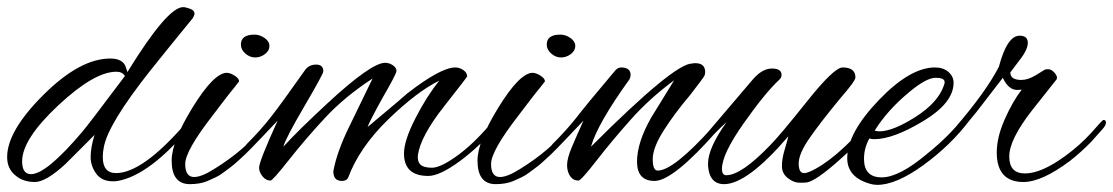

<svg xmlns="http://www.w3.org/2000/svg" viewBox="-29 -505 3119 538"><path d="M328 -303Q440 -485 484 -485Q491 -485 503.5 -480.5Q516 -476 516 -467Q516 -462 511 -454Q431 -356 392 -307Q274 -158 262 -93Q259 -79 259 -65Q259 -20 296 -20Q370 -20 489 -157Q499 -167 506 -168.5Q513 -170 513 -165Q513 -160 507 -153Q391 -14 301 2Q296 3 287 3Q256 3 240.5 -18.5Q225 -40 225 -65Q225 -93 236 -127L155 -46Q100 5 68.5 5Q37 5 16 -12Q-9 -31 -9 -65Q-9 -138 93 -239.5Q195 -341 280 -341Q308 -341 319 -326Q323 -321 328 -303ZM33 -53Q33 -17 58 -17Q101 -17 201 -135Q219 -156 321 -292Q314 -304 297 -304Q235 -304 134 -209.5Q33 -115 33 -53Z M646 -380Q646 -408 684 -408Q699 -408 712.5 -398.5Q726 -389 726 -376Q726 -363 713.5 -353.5Q701 -344 686 -344Q671 -344 658.5 -355Q646 -366 646 -380ZM503 11Q452 11 452 -55Q452 -109 511 -204.5Q570 -300 606 -301Q616 -301 628.5 -293Q641 -285 641 -277Q636 -270 629 -261.5Q622 -253 614 -243Q606 -233 592 -214.5Q578 -196 565 -179Q490 -82 490 -45.5Q490 -9 515 -9Q536 -9 572 -32Q656 -84 705 -146Q723 -169 729.5 -169Q736 -169 736 -161Q736 -153 713 -129Q690 -105 676.5 -91Q663 -77 658 -72.5Q653 -68 639.5 -55.5Q626 -43 619 -38Q612 -33 599 -23Q586 -13 576 -8.5Q566 -4 553 2Q532 11 503 11Z M1171 -12Q1103 -12 1103 -75Q1103 -111 1135 -173.5Q1167 -236 1202 -279Q1140 -249 1059 -170.5Q978 -92 946 -6Q941 2 929 2Q905 2 905 -25Q915 -80 950 -151Q961 -174 1015 -285Q937 -234 882.5 -175.5Q828 -117 781.5 -58Q735 1 729 1Q716 1 706.5 -11Q697 -23 697 -35Q697 -53 749 -167L689 -104Q667 -82 661.5 -82Q656 -82 656 -88.5Q656 -95 664 -103Q701 -140 730 -177Q759 -214 826 -309Q837 -324 857 -324Q877 -324 877 -305Q877 -298 824 -207.5Q771 -117 765 -94Q806 -139 888 -215Q1011 -329 1050 -329Q1062 -329 1072 -322Q1082 -315 1082 -306.5Q1082 -298 1043 -231Q1005 -162 1001 -149Q1112 -242 1112 -243Q1206 -316 1247 -316Q1259 -316 1269.5 -308.5Q1280 -301 1280 -291Q1280 -289 1215 -206.5Q1150 -124 1142 -71Q1140 -53 1149 -44Q1158 -35 1181.5 -35Q1205 -35 1250.5 -67.5Q1296 -100 1343 -155Q1361 -175 1367.5 -175Q1374 -175 1374 -170Q1374 -163 1365 -154Q1316 -95 1259.5 -53.5Q1203 -12 1171 -12Z M1503 -380Q1503 -408 1541 -408Q1556 -408 1569.5 -398.5Q1583 -389 1583 -376Q1583 -363 1570.5 -353.5Q1558 -344 1543 -344Q1528 -344 1515.5 -355Q1503 -366 1503 -380ZM1360 11Q1309 11 1309 -55Q1309 -109 1368 -204.5Q1427 -300 1463 -301Q1473 -301 1485.5 -293Q1498 -285 1498 -277Q1493 -270 1486 -261.5Q1479 -253 1471 -243Q1463 -233 1449 -214.5Q1435 -196 1422 -179Q1347 -82 1347 -45.5Q1347 -9 1372 -9Q1393 -9 1429 -32Q1513 -84 1562 -146Q1580 -169 1586.5 -169Q1593 -169 1593 -161Q1593 -153 1570 -129Q1547 -105 1533.5 -91Q1520 -77 1515 -72.5Q1510 -68 1496.5 -55.5Q1483 -43 1476 -38Q1469 -33 1456 -23Q1443 -13 1433 -8.5Q1423 -4 1410 2Q1389 11 1360 11Z M1711 -316Q1738 -316 1738 -295Q1738 -289 1735 -283Q1645 -158 1627 -94Q1860 -327 1910 -327Q1915 -328 1919 -328Q1947 -328 1947 -303Q1947 -298 1945 -293Q1943 -288 1905 -239Q1861 -187 1830.5 -139Q1800 -91 1800 -59Q1800 -27 1814 -27Q1858 -27 1967 -148Q1969 -150 1974 -157Q1989 -175 1992 -175Q1995 -175 1995 -165Q1995 -155 1981 -139Q1857 2 1805 2Q1756 2 1756 -52Q1756 -106 1796 -176L1860 -280Q1792 -230 1739 -170.5Q1686 -111 1642.5 -55Q1599 1 1592 1Q1577 1 1568.5 -11.5Q1560 -24 1560 -42.5Q1560 -61 1573 -92Q1586 -123 1606 -167L1546 -104Q1524 -82 1518.5 -82Q1513 -82 1513 -88.5Q1513 -95 1521 -103Q1558 -140 1585 -174Q1611 -208 1692 -304Q1701 -316 1711 -316Z M2233 6Q2228 7 2211.5 7Q2195 7 2178.5 -6Q2162 -19 2162 -39.5Q2162 -60 2169.5 -85Q2177 -110 2180 -123Q2065 11 2000 11Q1959 11 1955 -40Q1955 -44 1955 -47Q1955 -90 2007 -163Q1978 -137 1948 -103Q1944 -99 1938 -99Q1934 -99 1934 -104Q1934 -109 1943 -121L2081 -283Q2107 -313 2134 -313Q2161 -313 2161 -295Q2161 -288 2155 -282Q2115 -245 2054.5 -159Q1994 -73 1994 -32Q1994 -14 2006 -14Q2048 -14 2128 -97Q2156 -125 2232 -220.5Q2308 -316 2332 -316Q2368 -316 2368 -288Q2368 -278 2326 -230Q2269 -161 2239 -117.5Q2209 -74 2209 -47Q2209 -20 2224 -20Q2231 -20 2240 -24Q2309 -54 2405 -164Q2411 -171 2417 -171Q2423 -171 2423 -164.5Q2423 -158 2416 -150Q2373 -100 2315 -49.5Q2257 1 2233 6Z M2429 13Q2418 13 2409 10Q2345 -8 2345 -62Q2345 -132 2433 -224Q2521 -316 2591 -316Q2614 -316 2628.5 -303.5Q2643 -291 2643 -273Q2643 -217 2558.5 -166Q2474 -115 2421 -115Q2413 -115 2407 -117Q2392 -90 2392 -60Q2392 -8 2441.5 -8Q2491 -8 2570 -75Q2631 -124 2674 -179Q2683 -191 2689.5 -191Q2696 -191 2696 -185Q2696 -179 2688 -168Q2634 -97 2558 -42Q2482 13 2429 13ZM2618 -275Q2618 -287 2592.5 -287Q2567 -287 2520 -248Q2457 -196 2422 -139Q2428 -137 2435 -137Q2473 -137 2536.5 -177.5Q2600 -218 2616 -266Q2618 -271 2618 -275Z M2839 5Q2764 5 2764 -78Q2764 -120 2786 -170Q2808 -220 2834 -254Q2829 -253 2821 -253Q2797 -253 2781 -287L2707 -191Q2645 -114 2635 -114Q2630 -114 2630 -118Q2630 -128 2647 -147Q2734 -248 2770 -318Q2793 -405 2828 -405Q2851 -405 2851 -385Q2851 -365 2826 -334L2802 -302Q2802 -281 2833 -281Q2851 -281 2873 -294L2899 -310Q2901 -311 2909 -311Q2917 -311 2926 -301Q2935 -291 2932 -283L2863 -196Q2799 -114 2799 -66.5Q2799 -19 2843 -19Q2889 -19 2956 -68Q2996 -97 3029 -133Q3060 -169 3063 -169Q3070 -169 3070 -161.5Q3070 -154 3061 -144L3029 -108Q3002 -80 2969 -54Q2890 5 2839 5Z"/></svg>

Font: Alex Brush
Style: Regular
Weight: 400
Designer: Robert E. Leuschke
Foundry: Robert E. Leuschke
Version: Version 1.003